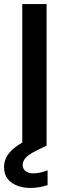

<svg xmlns="http://www.w3.org/2000/svg" viewBox="-40 -720 320 948"><path d="M70 0V-700H190V0ZM110 208Q76 208 46 197Q16 186 -2 163.5Q-20 141 -20 105Q-20 78 -7.5 54.5Q5 31 34.5 7.5Q64 -16 115 -38L163 -58L190 -1L137 25Q101 43 86.5 59.5Q72 76 72 94Q72 114 86.5 125Q101 136 125 136Q140 136 158.5 132Q177 128 195 121V194Q177 200 155 204Q133 208 110 208Z"/></svg>

Font: DM Sans 17pt SemiBold
Style: Regular
Weight: 600
Version: Version 4.004;gftools[0.9.30]